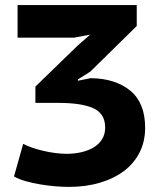

<svg xmlns="http://www.w3.org/2000/svg" viewBox="-20 -720 634 754"><path d="M242 -116Q273 -116 300.5 -122.5Q328 -129 348.5 -141.5Q369 -154 381 -173.5Q393 -193 393 -219Q393 -274 346.5 -295Q300 -316 208 -316H119V-380L285 -541L334 -584L270 -572H49V-700H517V-618L335 -439L286 -408V-403L336 -413Q433 -412 491.5 -364Q550 -316 550 -218Q550 -165 528.5 -122Q507 -79 467.5 -49Q428 -19 372.5 -2.5Q317 14 250 14Q226 14 196.5 11.5Q167 9 137.5 4Q108 -1 81 -8.5Q54 -16 35 -27L71 -155Q86 -147 106.5 -140Q127 -133 150.5 -127.5Q174 -122 197.5 -119Q221 -116 242 -116Z"/></svg>

Font: PT Sans Caption
Style: Bold
Weight: 700
Designer: A.Korolkova, O.Umpeleva, V.Yefimov
Foundry: ParaType Ltd
Version: Version 2.003W OFL